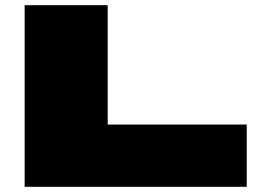

<svg xmlns="http://www.w3.org/2000/svg" viewBox="-20 -720 1006 740"><path d="M75 0V-700H395V-240H931V0Z"/></svg>

Font: Georama ExtraExtended Black
Style: Regular
Weight: 900
Width: 8
Designer: Jean-Baptiste Levee
Foundry: Production Type
Version: Version 1.000